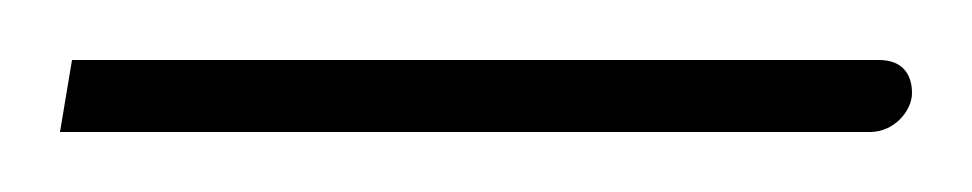

<svg xmlns="http://www.w3.org/2000/svg" viewBox="-20 -39 324 64"><path d="M0 5H270C278 5 284 -2 284 -8C284 -14 281 -19 273 -19H4Z"/></svg>

Font: Noto Sans Arabic Thin
Style: Regular
Weight: 100
Designer: Monotype Design Team, Nadine Chahine, Nizar Qandah and Khaled Hosny
Foundry: Monotype Imaging Inc.
Version: Version 2.012